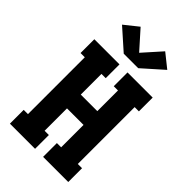

<svg xmlns="http://www.w3.org/2000/svg" viewBox="-291 -1086 1182 1182"><g transform="rotate(45 300.0 -495.5)"><path d="M46 0V-120H83V-615H46V-735H265V-615H228V-435H372V-615H335V-735H554V-615H517V-120H554V0H335V-120H372V-315H228V-120H265V0ZM237 -800 103 -919 193 -991 300 -871 407 -991 497 -919 363 -800Z"/></g></svg>

Font: Iosevka Slab Heavy Extended
Style: Regular
Weight: 900
Width: 7
Monospace: yes
Designer: Belleve Invis
Foundry: Belleve Invis
Version: Version 11.1.0; ttfautohint (v1.8.3)